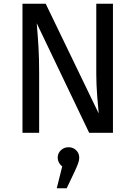

<svg xmlns="http://www.w3.org/2000/svg" viewBox="-20 -709 723 1025"><path d="M583 0H456L176 -585Q182 -516 185.5 -457.5Q189 -399 189 -316V0H100V-689H224L507 -103Q504 -129 499 -194Q494 -259 494 -313V-689H583ZM403 133Q403 146 397.5 162Q392 178 377 210L336 296H283L312 180Q288 159 288 133Q288 109 305 93Q322 77 346 77Q370 77 386.5 93Q403 109 403 133Z"/></svg>

Font: FiraGOUPP
Style: Medium
Weight: 400
Designer: bBox Type
Foundry: bBox Type GmbH
Version: Version 1.001